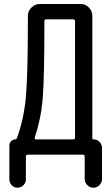

<svg xmlns="http://www.w3.org/2000/svg" viewBox="-20 -750 540 931"><path d="M148.4 -83Q146.5 -74.2 154.3 -74.2H335Q343.8 -74.2 343.8 -83V-647.5Q343.8 -656.2 335 -656.2H204.1Q195.3 -656.2 195.3 -646.5Q195.3 -368.2 187 -270.5Q178.7 -172.9 148.4 -83ZM25.4 120.1V-43.9Q25.4 -56.6 33.7 -65.4Q42 -74.2 54.7 -74.2Q59.6 -74.2 61.5 -79.1Q94.7 -168.9 105 -274.4Q115.2 -379.9 115.2 -656.2V-672.9Q115.2 -696.3 132.3 -713.4Q149.4 -730.5 171.9 -730.5H371.1Q394.5 -730.5 411.1 -713.4Q427.7 -696.3 427.7 -672.9V-81.1Q427.7 -74.2 433.6 -74.2Q450.2 -74.2 462.4 -62Q474.6 -49.8 474.6 -33.2V118.2Q474.6 134.8 462.4 147.5Q450.2 160.2 433.1 160.2Q416 160.2 403.3 147.5Q390.6 134.8 390.6 118.2V8.8Q390.6 0 381.8 0H114.3Q105.5 0 105.5 8.8V120.1Q105.5 135.7 93.8 147.9Q82 160.2 64.9 160.2Q47.9 160.2 36.6 147.9Q25.4 135.7 25.4 120.1Z"/></svg>

Font: Rounded Mgen+ 2m regular
Style: Regular
Weight: 400
Designer: [Source Han Sans]
Ryoko NISHIZUKA  (kana & ideographs); Paul D. Hunt (Latin, Greek & Cyrillic); Wenlong ZHANG  (bopomofo
Version: Version 1.059.20150602